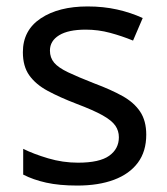

<svg xmlns="http://www.w3.org/2000/svg" viewBox="-20 -566 519 596"><path d="M434 -148Q434 -96 408 -61Q382 -26 334 -8Q286 10 220 10Q164 10 123.5 1Q83 -8 52 -24V-104Q84 -88 129.5 -74.5Q175 -61 222 -61Q289 -61 319 -82.5Q349 -104 349 -140Q349 -160 338 -176Q327 -192 298.5 -208Q270 -224 217 -244Q165 -264 128 -284Q91 -304 71 -332Q51 -360 51 -404Q51 -472 106.5 -509Q162 -546 252 -546Q301 -546 343.5 -536.5Q386 -527 423 -510L393 -440Q359 -454 322 -464Q285 -474 246 -474Q192 -474 163.5 -456.5Q135 -439 135 -409Q135 -387 148 -371.5Q161 -356 191.5 -341.5Q222 -327 273 -307Q324 -288 360 -268Q396 -248 415 -219.5Q434 -191 434 -148Z"/></svg>

Font: hexusinhala05
Style: Book
Weight: 400
Designer: Jelle Bosma - Monotype Design Team
Foundry: Monotype Imaging Inc.
Version: Version 2.003